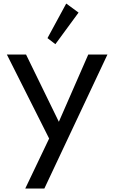

<svg xmlns="http://www.w3.org/2000/svg" viewBox="-20 -826 660 1106"><path d="M125.5 260 263 -28 19.5 -512H130L319 -124.5L488.5 -512H599L235.5 260ZM299 -571.5 253.5 -606.5 361.5 -805.5 432.5 -753.5Z"/></svg>

Font: Spartan Thin Medium
Style: Regular
Weight: 500
Version: Version 1.004